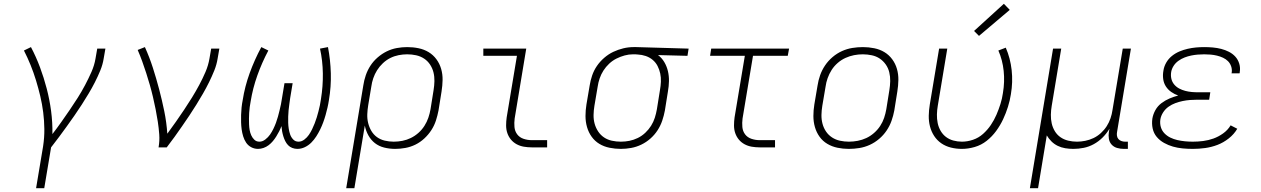

<svg xmlns="http://www.w3.org/2000/svg" viewBox="-20 -776 6640 1011"><path d="M170 215 207 -6Q214 -52 213.5 -96.5Q213 -141 207.5 -184.5Q202 -228 192 -270Q182 -312 169.5 -353Q157 -394 141 -433.5Q125 -473 106 -510L143 -528Q170 -477 190.5 -422Q211 -367 226 -309.5Q241 -252 249 -192Q257 -132 256 -70Q280 -101 302.5 -133Q325 -165 347 -197Q369 -229 389.5 -261.5Q410 -294 428 -328Q446 -362 461.5 -397Q477 -432 483 -468L492 -520H535L526 -468Q521 -436 508 -404.5Q495 -373 479.5 -342.5Q464 -312 446.5 -283Q429 -254 410.5 -225Q392 -196 372 -167.5Q352 -139 332 -111Q312 -83 291 -55Q270 -27 249 0L213 215Z M815 0Q821 -35 818.5 -68.5Q816 -102 811 -135Q806 -168 799.5 -200.5Q793 -233 785.5 -265Q778 -297 769 -328.5Q760 -360 750 -391Q740 -422 729 -452.5Q718 -483 705 -513L743 -528Q767 -475 785 -419Q803 -363 818 -306Q833 -249 845 -190.5Q857 -132 861 -72Q884 -103 906 -134.5Q928 -166 949.5 -198Q971 -230 991 -262.5Q1011 -295 1029 -328.5Q1047 -362 1062 -397Q1077 -432 1083 -468L1092 -520H1135L1126 -468Q1121 -436 1108.5 -405Q1096 -374 1081 -343.5Q1066 -313 1049 -283.5Q1032 -254 1014 -225Q996 -196 977 -167.5Q958 -139 938.5 -111Q919 -83 899 -55Q879 -27 858 0Z M1546 8Q1532 8 1519 3Q1506 -2 1497 -11.5Q1488 -21 1482 -33Q1476 -45 1472 -58Q1468 -71 1465.5 -84.5Q1463 -98 1462 -112Q1457 -98 1450 -84.5Q1443 -71 1435 -58Q1427 -45 1417 -33Q1407 -21 1394.5 -11.5Q1382 -2 1367.5 3Q1353 8 1339 8Q1319 8 1302.5 -1Q1286 -10 1276 -25Q1266 -40 1260.5 -58Q1255 -76 1252.5 -94.5Q1250 -113 1249.5 -132Q1249 -151 1249.5 -170.5Q1250 -190 1252 -209.5Q1254 -229 1258 -249Q1269 -320 1294.5 -390.5Q1320 -461 1356 -528L1393 -510Q1359 -446 1335 -378.5Q1311 -311 1300 -243Q1297 -228 1295 -212.5Q1293 -197 1292 -181.5Q1291 -166 1291 -151Q1291 -136 1291.5 -121Q1292 -106 1294.5 -91.5Q1297 -77 1303 -63.5Q1309 -50 1319.5 -40Q1330 -30 1346 -30Q1346 -30 1346 -30Q1346 -30 1346 -30Q1362 -30 1377 -41.5Q1392 -53 1402 -67.5Q1412 -82 1419.5 -97.5Q1427 -113 1433 -129Q1439 -145 1443.5 -161.5Q1448 -178 1452 -194.5Q1456 -211 1459.5 -227.5Q1463 -244 1465 -260L1478 -338H1521L1508 -260Q1506 -244 1503.5 -227.5Q1501 -211 1499.5 -194.5Q1498 -178 1497.5 -162Q1497 -146 1497.5 -129.5Q1498 -113 1500.5 -97.5Q1503 -82 1508 -67.5Q1513 -53 1524 -41.5Q1535 -30 1552 -30Q1552 -30 1552 -30Q1552 -30 1552 -30Q1568 -30 1582.5 -41Q1597 -52 1606.5 -66Q1616 -80 1623.5 -95.5Q1631 -111 1637 -126.5Q1643 -142 1648 -158Q1653 -174 1657 -190Q1661 -206 1664.5 -222Q1668 -238 1670 -254Q1681 -322 1680 -389.5Q1679 -457 1665 -520L1707 -528Q1720 -461 1722 -390.5Q1724 -320 1712 -249Q1709 -229 1704.5 -209.5Q1700 -190 1694.5 -170.5Q1689 -151 1682 -132Q1675 -113 1666 -94.5Q1657 -76 1645.5 -58Q1634 -40 1619 -25Q1604 -10 1585 -1Q1566 8 1546 8Z M1803 215 1893 -326Q1897 -353 1906 -379.5Q1915 -406 1930.5 -430Q1946 -454 1968.5 -473.5Q1991 -493 2016.5 -505.5Q2042 -518 2069.5 -523Q2097 -528 2124 -528Q2155 -528 2184 -522Q2213 -516 2237 -501.5Q2261 -487 2278 -464Q2295 -441 2303 -413Q2311 -385 2310.5 -355Q2310 -325 2305 -294L2289 -194Q2284 -168 2275.5 -141.5Q2267 -115 2251.5 -91Q2236 -67 2214.5 -47Q2193 -27 2167.5 -14.5Q2142 -2 2114.5 3Q2087 8 2061 8Q2031 8 2003 1Q1975 -6 1954 -22.5Q1933 -39 1919.5 -63.5Q1906 -88 1901 -115L1846 215ZM2053 -30Q2076 -30 2099 -34.5Q2122 -39 2143.5 -49.5Q2165 -60 2183.5 -76.5Q2202 -93 2215 -113.5Q2228 -134 2235.5 -156Q2243 -178 2247 -201L2263 -301Q2267 -325 2267.5 -349Q2268 -373 2262.5 -395Q2257 -417 2244.5 -436Q2232 -455 2213 -467.5Q2194 -480 2171 -485Q2148 -490 2124 -490Q2102 -490 2079 -485.5Q2056 -481 2035 -470.5Q2014 -460 1996 -443Q1978 -426 1965.5 -406Q1953 -386 1945.5 -364Q1938 -342 1935 -319L1919 -223Q1915 -199 1914 -175Q1913 -151 1918.5 -128.5Q1924 -106 1935.5 -86.5Q1947 -67 1965 -54Q1983 -41 2006 -35.5Q2029 -30 2053 -30Z M2780 0Q2759 0 2738.5 -3.5Q2718 -7 2700.5 -16.5Q2683 -26 2670.5 -41Q2658 -56 2651.5 -75Q2645 -94 2645 -115.5Q2645 -137 2648 -158L2702 -482H2525V-520H2751L2690 -152Q2687 -129 2689 -107Q2691 -85 2703.5 -68.5Q2716 -52 2737 -45Q2758 -38 2780 -38H2861V0Z M3249 8Q3219 8 3189.5 2Q3160 -4 3136 -18.5Q3112 -33 3095.5 -56Q3079 -79 3071 -107Q3063 -135 3063 -165Q3063 -195 3068 -226L3085 -326Q3089 -352 3098 -378.5Q3107 -405 3123 -428.5Q3139 -452 3161.5 -471.5Q3184 -491 3209.5 -503Q3235 -515 3262 -521.5Q3289 -528 3316 -528Q3320 -528 3323.5 -528Q3327 -528 3331 -528L3606 -520L3600 -482L3445 -486Q3465 -471 3478 -449Q3491 -427 3497 -401.5Q3503 -376 3502.5 -349Q3502 -322 3497 -294L3481 -194Q3476 -167 3467 -140.5Q3458 -114 3442.5 -90Q3427 -66 3405 -46.5Q3383 -27 3357 -14.5Q3331 -2 3303.5 3Q3276 8 3249 8ZM3249 -30Q3272 -30 3294.5 -34.5Q3317 -39 3338.5 -49.5Q3360 -60 3378 -77Q3396 -94 3408.5 -114Q3421 -134 3428 -156Q3435 -178 3439 -201L3455 -301Q3459 -323 3460 -345.5Q3461 -368 3456.5 -389Q3452 -410 3442.5 -428.5Q3433 -447 3417 -460.5Q3401 -474 3380.5 -481Q3360 -488 3338 -489L3325 -490Q3322 -490 3319 -490Q3316 -490 3313 -490Q3291 -490 3269 -484Q3247 -478 3226 -467.5Q3205 -457 3187.5 -440.5Q3170 -424 3157.5 -404.5Q3145 -385 3137.5 -363Q3130 -341 3127 -319L3110 -219Q3106 -195 3105.5 -171Q3105 -147 3111 -125Q3117 -103 3129.5 -84Q3142 -65 3160.5 -52.5Q3179 -40 3202 -35Q3225 -30 3249 -30Z M3980 0Q3959 0 3938.5 -3.5Q3918 -7 3900.5 -16.5Q3883 -26 3870.5 -41Q3858 -56 3851.5 -75Q3845 -94 3845 -115.5Q3845 -137 3848 -158L3902 -482H3719L3725 -520H4135L4128 -482H3945L3890 -152Q3887 -129 3889 -107Q3891 -85 3903.5 -68.5Q3916 -52 3937 -45Q3958 -38 3980 -38H4061V0Z M4450 8Q4450 8 4450 8Q4450 8 4450 8H4449Q4419 8 4390 2Q4361 -4 4336.5 -18.5Q4312 -33 4295.5 -56Q4279 -79 4271 -107Q4263 -135 4263 -165Q4263 -195 4268 -226L4285 -326Q4289 -353 4298.5 -380Q4308 -407 4324.5 -431.5Q4341 -456 4364 -475.5Q4387 -495 4413.5 -507Q4440 -519 4468 -523.5Q4496 -528 4524 -528Q4524 -528 4524 -528Q4524 -528 4524 -528Q4554 -528 4583.5 -522Q4613 -516 4637 -501.5Q4661 -487 4678 -464Q4695 -441 4703 -413Q4711 -385 4710.5 -355Q4710 -325 4705 -294L4689 -194Q4684 -167 4674.5 -140Q4665 -113 4648.5 -88.5Q4632 -64 4609 -44.5Q4586 -25 4559.5 -13Q4533 -1 4505 3.5Q4477 8 4450 8ZM4450 -30Q4473 -30 4496.5 -34.5Q4520 -39 4541.5 -49Q4563 -59 4582 -75.5Q4601 -92 4614.5 -112.5Q4628 -133 4635.5 -155.5Q4643 -178 4647 -201L4663 -301Q4667 -325 4667.5 -349Q4668 -373 4662.5 -395.5Q4657 -418 4644 -436.5Q4631 -455 4612.5 -467.5Q4594 -480 4570.5 -485Q4547 -490 4523 -490Q4500 -490 4477 -485.5Q4454 -481 4432 -471Q4410 -461 4391 -444.5Q4372 -428 4359 -407.5Q4346 -387 4338 -364.5Q4330 -342 4327 -319L4310 -219Q4306 -195 4305.5 -171Q4305 -147 4311 -124.5Q4317 -102 4329.5 -83.5Q4342 -65 4361 -52.5Q4380 -40 4403 -35Q4426 -30 4450 -30Z M5045 8Q5015 8 4987 1Q4959 -6 4936.5 -21.5Q4914 -37 4899 -60Q4884 -83 4877 -110Q4870 -137 4870.5 -166.5Q4871 -196 4876 -226L4925 -520H4968L4918 -219Q4914 -196 4913.5 -173Q4913 -150 4917.5 -128Q4922 -106 4933 -87Q4944 -68 4961 -55Q4978 -42 5000 -36Q5022 -30 5045 -30Q5074 -30 5103.5 -40Q5133 -50 5156.5 -71Q5180 -92 5197.5 -118Q5215 -144 5227 -172Q5239 -200 5248 -228.5Q5257 -257 5261 -286Q5271 -345 5265 -402.5Q5259 -460 5237 -510L5276 -525Q5300 -470 5307 -407Q5314 -344 5303 -280Q5298 -247 5287.5 -213.5Q5277 -180 5262 -148Q5247 -116 5225.5 -86.5Q5204 -57 5175.5 -34.5Q5147 -12 5112.5 -2Q5078 8 5045 8ZM5135 -587 5109 -613 5266 -756 5297 -724Z M5403 215 5525 -520H5568L5518 -219Q5514 -196 5513.5 -172Q5513 -148 5518 -126Q5523 -104 5534.5 -85Q5546 -66 5564 -53.5Q5582 -41 5604.5 -35.5Q5627 -30 5651 -30Q5672 -30 5694.5 -34.5Q5717 -39 5738 -49Q5759 -59 5777 -75.5Q5795 -92 5807.5 -111.5Q5820 -131 5827.5 -153Q5835 -175 5838 -197L5892 -520H5935L5862 -81Q5860 -71 5861.5 -61Q5863 -51 5869 -44Q5875 -37 5884.5 -33.5Q5894 -30 5904 -30H5919V8H5898Q5879 8 5862 3Q5845 -2 5833.5 -14.5Q5822 -27 5819 -45Q5816 -63 5819 -81L5822 -98Q5807 -73 5786 -52Q5765 -31 5739.5 -17Q5714 -3 5686.5 2.5Q5659 8 5632 8Q5610 8 5589 4.5Q5568 1 5549.5 -8Q5531 -17 5516.5 -31.5Q5502 -46 5492 -63L5446 215Z M6261 8Q6234 8 6207.5 5.5Q6181 3 6156.5 -4Q6132 -11 6109.5 -23.5Q6087 -36 6071 -55Q6055 -74 6049.5 -99.5Q6044 -125 6048 -152Q6052 -175 6064 -196.5Q6076 -218 6096 -233Q6116 -248 6138.5 -257.5Q6161 -267 6184 -273Q6164 -280 6147 -292Q6130 -304 6119 -321Q6108 -338 6105 -359.5Q6102 -381 6106 -403Q6109 -425 6120.5 -445.5Q6132 -466 6150.5 -481Q6169 -496 6190.5 -505Q6212 -514 6234 -519Q6256 -524 6277.5 -526Q6299 -528 6321 -528Q6344 -528 6366.5 -526Q6389 -524 6410.5 -518.5Q6432 -513 6451.5 -503Q6471 -493 6485 -477.5Q6499 -462 6505.5 -440.5Q6512 -419 6508 -396Q6508 -395 6508 -393.5Q6508 -392 6507 -390H6465Q6465 -391 6465 -392Q6465 -393 6466 -395Q6468 -412 6462.5 -427.5Q6457 -443 6446 -454Q6435 -465 6420 -472Q6405 -479 6388.5 -483Q6372 -487 6355 -488.5Q6338 -490 6321 -490Q6304 -490 6286.5 -488.5Q6269 -487 6252 -483.5Q6235 -480 6218 -473.5Q6201 -467 6185.5 -456Q6170 -445 6160 -429.5Q6150 -414 6147 -397Q6144 -378 6148 -361Q6152 -344 6163 -331Q6174 -318 6189 -310Q6204 -302 6221 -297.5Q6238 -293 6255.5 -291.5Q6273 -290 6292 -290H6353L6347 -251H6285Q6266 -251 6246.5 -249.5Q6227 -248 6207.5 -244Q6188 -240 6169 -233Q6150 -226 6133 -214Q6116 -202 6104.5 -184Q6093 -166 6090 -147Q6087 -126 6092.5 -107Q6098 -88 6111.5 -74Q6125 -60 6142.5 -51.5Q6160 -43 6179.5 -38.5Q6199 -34 6219.5 -32Q6240 -30 6261 -30Q6288 -30 6315.5 -33.5Q6343 -37 6369.5 -46.5Q6396 -56 6420.5 -73.5Q6445 -91 6460 -116L6495 -98Q6478 -69 6450 -47Q6422 -25 6390.5 -13Q6359 -1 6326 3.5Q6293 8 6261 8Z"/></svg>

Font: Iosevka SS04 XLt Ex
Style: Italic
Weight: 200
Width: 7
Italic angle: -9°
Monospace: yes
Designer: Belleve Invis
Foundry: Belleve Invis
Version: Version 19.0.0; ttfautohint (v1.8.4)